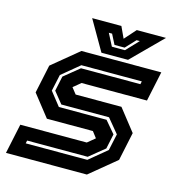

<svg xmlns="http://www.w3.org/2000/svg" viewBox="-105 -789 811 879"><g transform="rotate(15 301.0 -349.0)"><path d="M2.5 0 32.5 -141.5H347.5L384.5 -172L384 -169.5L361 -199.5H143L62 -302.5L90.5 -437L215.5 -540H594L564 -398.5H254L217 -368L217.5 -371L241.5 -340.5H458.5L539.5 -237.5L511 -103L386 0ZM78.5 -65.5H370.5L454 -134.5L471 -213L416 -279.5H190L146.5 -333.5L161.5 -404L234 -463H515.5L518.5 -477H232L148.5 -408L131.5 -329.5L182 -265.5H408L456 -209L441 -138.5L368.5 -79.5H81.5ZM306 -556 224 -698H362.5L387.5 -644L435.5 -698H574L432 -556ZM345 -595H407L462 -653H446.5L402.5 -606H354.5L330.5 -653H315Z"/></g></svg>

Font: Tourney Thin
Style: Bold Italic
Weight: 700
Italic angle: -12°
Version: Version 1.015